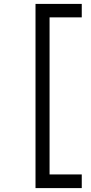

<svg xmlns="http://www.w3.org/2000/svg" viewBox="-20 -808 464 984"><path d="M162 -788H234V156H162ZM193 -788H399V-719H193ZM193 86H399V156H193Z"/></svg>

Font: Asta Sans
Style: Regular
Weight: 400
Designer: 42dot
Version: Version 1.000